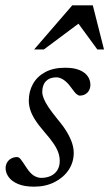

<svg xmlns="http://www.w3.org/2000/svg" viewBox="-20 -690 410 720"><path d="M44 -101Q51 -101 57.5 -93Q64 -85 78.5 -62.5Q93 -40 106.8 -31.5Q120.5 -23 134.5 -23Q154.5 -23 170.2 -30.2Q186 -37.5 195 -51.8Q204 -66 204 -86.5Q204 -101 199.2 -116Q194.5 -131 182.2 -149.8Q170 -168.5 147 -194.5Q124.5 -220.5 111.5 -241Q98.5 -261.5 93.2 -279Q88 -296.5 88 -313Q88 -347 103.5 -375Q119 -403 149.5 -419.5Q180 -436 224 -436Q257.5 -436 278.2 -427.2Q299 -418.5 309 -404Q319 -389.5 319 -372Q319 -360.5 314 -351.2Q309 -342 300 -336.8Q291 -331.5 279 -331.5Q274 -331.5 267 -337.2Q260 -343 246.5 -362Q233 -381 218.8 -390.5Q204.5 -400 191.5 -400Q166.5 -400 152.5 -385.8Q138.5 -371.5 138.5 -345.5Q138.5 -334.5 144 -320.5Q149.5 -306.5 162.2 -287.5Q175 -268.5 196.5 -242Q218.5 -216 231.5 -193.8Q244.5 -171.5 250.5 -152.8Q256.5 -134 256.5 -117Q256.5 -81 237 -52.2Q217.5 -23.5 184 -6.8Q150.5 10 108 10Q71.5 10 47.8 0Q24 -10 12.5 -26Q1 -42 1 -59.5Q1 -71 6.5 -80.5Q12 -90 21.8 -95.5Q31.5 -101 44 -101ZM108 -504.5 251 -670H328L370 -504.5H345L270 -607H282L144.5 -504.5Z"/></svg>

Font: Newsreader 18pt
Style: Italic
Weight: 400
Italic angle: -17°
Version: Version 1.003